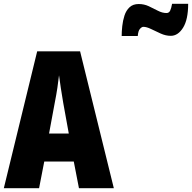

<svg xmlns="http://www.w3.org/2000/svg" viewBox="-20 -982 1002 1002"><path d="M392 0 365 -139H211L184 0H0L174 -714H398L574 0ZM310 -445Q303 -485 297.5 -522Q292 -559 288 -589Q285 -561 279.5 -524Q274 -487 266 -447L236 -285H339ZM615 -794Q615 -817 618 -845.5Q621 -874 629.5 -900.5Q638 -927 656 -944Q674 -961 704 -961Q732 -961 756.5 -949.5Q781 -938 804 -926Q827 -914 849 -914Q862 -914 868 -926.5Q874 -939 878 -962H962Q962 -880 935.5 -837.5Q909 -795 871 -795Q845 -795 818.5 -807Q792 -819 768.5 -830.5Q745 -842 728 -842Q720 -842 710.5 -831.5Q701 -821 699 -794Z"/></svg>

Font: Noto Sans Thai Looped ExtraCondensed Black
Style: Regular
Weight: 900
Width: 2
Designer: Sasikarn Vongin, Ben Mitchell
Foundry: The Fontpad Ltd
Version: Version 1.001; ttfautohint (v1.8.4.7-5d5b)